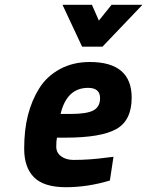

<svg xmlns="http://www.w3.org/2000/svg" viewBox="-20 -770 615 802"><path d="M287 -102Q356 -102 428 -112L454 -115L439 -16Q346 12 255 12Q164 12 122.5 -29Q81 -70 81 -149Q81 -228 97 -290Q113 -352 144.5 -402Q176 -452 230.5 -481.5Q285 -511 355 -511Q530 -511 530 -362Q530 -267 466 -231Q402 -195 253 -195H218Q215 -183 215 -157.5Q215 -132 235.5 -117Q256 -102 287 -102ZM274 -294Q343 -294 370.5 -309Q398 -324 398 -360Q398 -403 348 -403Q259 -403 233 -294ZM408 -575H323L241 -750H364L393 -684L446 -750H575Z"/></svg>

Font: Titillium Web
Style: Bold Italic
Weight: 700
Italic angle: -13°
Version: Version 1.002;PS 57.000;hotconv 1.0.70;makeotf.lib2.5.55311